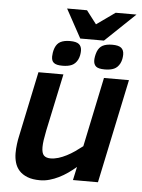

<svg xmlns="http://www.w3.org/2000/svg" viewBox="-58 -881 697 942"><g transform="rotate(5 291.0 -410.5)"><path d="M244.1 -512.2 184.1 -230Q178.7 -203.6 175.8 -183.3Q172.9 -163.1 172.9 -147.9Q172.9 -118.7 183.8 -107.4Q194.8 -96.2 216.8 -96.2Q235.8 -96.2 255.6 -102.3Q275.4 -108.4 295.4 -118.7Q315.4 -128.9 334.7 -142.3Q354 -155.8 372.1 -169.9L443.8 -512.2H566.9L459 0H335.9L350.1 -65.9Q331.1 -49.3 310.1 -34.7Q289.1 -20 266.8 -9Q244.6 2 221.4 8.5Q198.2 15.1 174.8 15.1Q137.2 15.1 112.1 5.1Q86.9 -4.9 71.8 -21.7Q56.6 -38.6 50.3 -60.8Q43.9 -83 43.9 -106.9Q43.9 -129.9 46.9 -152.3Q49.8 -174.8 53.2 -189L121.1 -512.2ZM319.8 -634.8Q319.8 -624.5 317.6 -613Q315.4 -601.6 310.1 -590.8Q299.3 -570.3 281.5 -562.3Q263.7 -554.2 235.8 -554.2Q220.2 -554.2 209.7 -556.6Q199.2 -559.1 192.9 -564.2Q186.5 -569.3 183.8 -577.1Q181.2 -585 181.2 -595.2Q181.2 -602.5 182.9 -613.8Q184.6 -625 189 -637.2Q197.8 -659.7 215.6 -668.9Q233.4 -678.2 262.7 -678.2Q293.5 -678.2 306.6 -667.5Q319.8 -656.7 319.8 -634.8ZM527.8 -634.8Q527.8 -624.5 525.6 -613Q523.4 -601.6 518.1 -590.8Q507.3 -570.3 489.5 -562.3Q471.7 -554.2 443.8 -554.2Q412.1 -554.2 400.4 -564.5Q388.7 -574.7 388.7 -595.2Q388.7 -602.5 390.6 -613.8Q392.6 -625 397 -637.2Q405.8 -659.7 423.6 -668.9Q441.4 -678.2 470.7 -678.2Q501.5 -678.2 514.6 -667.5Q527.8 -656.7 527.8 -634.8ZM332 -835.9 381.8 -771 473.1 -835.9H575.7L427.7 -694.8H311L233.9 -835.9Z"/></g></svg>

Font: Clear Sans
Style: Bold Italic
Weight: 700
Italic angle: -12°
Foundry: Intel Corporation
Version: Version 1.00